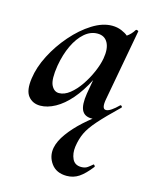

<svg xmlns="http://www.w3.org/2000/svg" viewBox="-105 -480 658 825"><g transform="rotate(15 223.5 -67.0)"><path d="M271 275Q225 275 202 243.5Q179 212 186 173Q192 142 217 107.5Q242 73 279 39.5Q316 6 357 -21L340 1Q333 5 326.5 7Q320 9 311 9Q279 9 267.5 -14.5Q256 -38 264 -89L275 -152Q248 -99 216 -62Q184 -25 149.5 -6Q115 13 83 13Q49 13 29.5 -11.5Q10 -36 18 -91Q25 -142 52.5 -195.5Q80 -249 120.5 -295.5Q161 -342 206.5 -370.5Q252 -399 294 -399Q317 -399 336 -391Q355 -383 365 -374Q374 -380 382 -388.5Q390 -397 396 -407Q398 -410 403.5 -408Q409 -406 408 -404L350 -89Q341 -42 361 -42Q371 -42 385 -51.5Q399 -61 415 -77Q418 -80 422 -76Q426 -72 423 -69Q367 -15 336.5 19.5Q306 54 293 81.5Q280 109 275 144Q271 175 282 198.5Q293 222 322 222Q339 222 350 214Q361 206 370 198Q372 196 375.5 200.5Q379 205 377 207Q349 243 325 259Q301 275 271 275ZM147 -60Q171 -60 195 -79Q219 -98 239.5 -128Q260 -158 274.5 -191.5Q289 -225 294 -253Q302 -298 288 -324Q274 -350 242 -350Q211 -350 184.5 -327Q158 -304 139 -264Q120 -224 111 -172Q101 -109 113 -84.5Q125 -60 147 -60Z"/></g></svg>

Font: Cormorant Garamond Light
Style: Italic
Weight: 300
Italic angle: -10°
Designer: Christian Thalmann (Catharsis Fonts)
Foundry: Catharsis Fonts
Version: Version 4.001